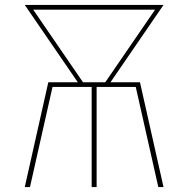

<svg xmlns="http://www.w3.org/2000/svg" viewBox="-20 -755 760 775"><path d="M80 0H101L192 -404H350V0H370V-404H528L619 0H640L545 -423H426L640 -735H80L294 -423H175ZM315 -423 114 -716H606L512 -579L405 -423Z"/></svg>

Font: Iosevka Sparkle Thin
Style: Regular
Weight: 100
Designer: Belleve Invis
Foundry: Belleve Invis
Version: Version 4.5.0; ttfautohint (v1.8.3)